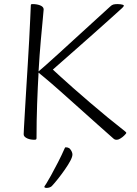

<svg xmlns="http://www.w3.org/2000/svg" viewBox="-20 -672 669 941"><path d="M149 13Q140 13 131 11.5Q122 10 114 6.5Q106 3 101 -2Q96 -7 96 -14Q96 -17 97.5 -46.5Q99 -76 102 -125Q105 -174 108.5 -233.5Q112 -293 116 -355.5Q120 -418 123 -475.5Q126 -533 128 -577.5Q130 -622 131 -645Q131 -649 132.5 -650.5Q134 -652 141 -652Q150 -652 159 -650.5Q168 -649 176 -646Q184 -643 189 -638Q194 -633 194 -626Q194 -622 190 -581.5Q186 -541 180 -474Q174 -407 169 -322Q182 -333 207.5 -355.5Q233 -378 267.5 -409.5Q302 -441 343 -478.5Q384 -516 429 -557Q474 -598 520 -640Q528 -648 536 -650Q544 -652 557 -652Q565 -652 571.5 -651Q578 -650 582.5 -648.5Q587 -647 587 -644Q587 -641 579 -633Q554 -610 517 -577Q480 -544 438 -506.5Q396 -469 356 -434Q316 -399 285 -371.5Q254 -344 239 -331Q250 -321 276 -297Q302 -273 339 -240.5Q376 -208 419 -171Q462 -134 506.5 -97.5Q551 -61 592 -29Q597 -25 598 -23.5Q599 -22 599 -20Q599 -19 596 -15.5Q593 -12 588 -7Q581 0 570.5 6.5Q560 13 553 13Q546 13 542.5 11.5Q539 10 537 8Q504 -21 458 -62Q412 -103 363 -147Q314 -191 270.5 -229.5Q227 -268 198 -292Q188 -300 181 -306Q174 -312 169 -316Q165 -246 162 -164Q159 -82 159 5Q159 9 157 11Q155 13 149 13ZM208 249Q204 249 200.5 247.5Q197 246 197 244Q197 242 208 226Q214 217 230 188Q246 159 264.5 123Q283 87 296 57Q298 52 299 51Q300 50 303 50Q308 50 311.5 51Q315 52 318.5 54Q322 56 324 59Q329 65 332 72Q335 79 335 85Q335 97 324.5 116.5Q314 136 298 159Q282 182 265 203.5Q248 225 234 240Q230 244 223 246.5Q216 249 208 249Z"/></svg>

Font: Briem Hand Thin
Style: Regular
Weight: 100
Designer: Gunnlaugur SE Briem, Eben Sorkin
Foundry: Sorkin Type Co.
Version: Version 1.003